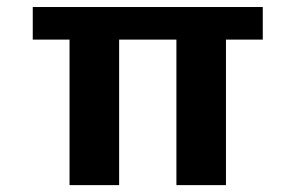

<svg xmlns="http://www.w3.org/2000/svg" viewBox="-20 -538 859 558"><path d="M492.7 -422.9H326.2V0H182.1V-422.9H75.2V-517.6H743.7V-422.9H636.7V0H492.7Z"/></svg>

Font: Proza Libre
Style: SemiBold
Weight: 600
Designer: Jasper de Waard
Foundry: Jasper de Waard
Version: Version 1.000; ttfautohint (v1.4.1.8-43bc) -l 8 -r 50 -G 200